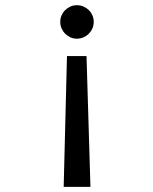

<svg xmlns="http://www.w3.org/2000/svg" viewBox="-20 -519 590 739"><path d="M225.1 200.2H328.1L313 -303.2H237.8ZM275.9 -370.1C285 -370.1 293.5 -371.8 301.3 -375.2C309.1 -378.7 315.9 -383.3 321.8 -389.2C327.6 -395 332.3 -401.9 335.7 -409.7C339.1 -417.5 340.8 -425.9 340.8 -435.1C340.8 -443.8 339.1 -452.1 335.7 -460C332.3 -467.8 327.6 -474.5 321.8 -480.2C315.9 -485.9 309.1 -490.5 301.3 -493.9C293.5 -497.3 285 -499 275.9 -499C267.1 -499 258.9 -497.3 251.2 -493.9C243.6 -490.5 236.8 -485.9 231 -480.2C225.1 -474.5 220.5 -467.8 217 -460C213.6 -452.1 211.9 -443.8 211.9 -435.1C211.9 -425.9 213.6 -417.5 217 -409.7C220.5 -401.9 225.1 -395 231 -389.2C236.8 -383.3 243.6 -378.7 251.2 -375.2C258.9 -371.8 267.1 -370.1 275.9 -370.1Z"/></svg>

Font: CodeNewRoman Nerd Font Mono
Style: Regular
Weight: 400
Monospace: yes
Designer: Sam Radian
Foundry: Code New Roman
Version: Version 2.00 November 29, 2014;Nerd Fonts 3.2.1